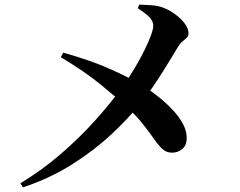

<svg xmlns="http://www.w3.org/2000/svg" viewBox="-20 -784 1040 831"><path d="M68.3 9.4Q163.2 -48.5 243.9 -118.2Q324.5 -188 390.8 -261.6Q457.1 -335.2 507 -404Q537.7 -446.3 562.4 -488.2Q587.1 -530.1 605.3 -566.9Q623.4 -603.7 633.3 -630.9Q643.2 -658.1 643.2 -671.6Q643.2 -695.4 622.8 -713.7Q602.3 -732 576.5 -748L582.8 -764.1Q607.2 -763.1 635 -761.4Q662.8 -759.8 686.6 -750.8Q712.5 -741 737.6 -722.7Q762.8 -704.4 779.4 -682.4Q796 -660.4 796 -639.9Q796 -628.2 788.6 -620.9Q781.1 -613.6 770.4 -605Q759.7 -596.4 749.3 -579.7Q739.4 -563 723 -535.9Q706.6 -508.8 686.1 -476Q665.5 -443.3 642.2 -409Q618.9 -374.6 594.4 -344Q538 -273.5 462.3 -202.8Q386.5 -132.1 291.2 -72Q195.9 -12 79.3 27ZM724.4 -123.2Q700.4 -123.2 683.1 -139Q665.8 -154.8 646.5 -182.7Q627.2 -210.6 598.1 -247.5Q569.1 -284.4 522.7 -326.4Q486.8 -359.4 418.4 -415.9Q349.9 -472.4 243 -536.5L253.7 -556.1Q375.9 -522.1 463 -482.5Q550.1 -443 603.1 -409.6Q635.3 -389.6 667.4 -363.8Q699.5 -338 726.7 -309.2Q753.9 -280.4 770.6 -250.1Q787.2 -219.8 788 -191.6Q789.4 -157.5 770.5 -140.4Q751.5 -123.2 724.4 -123.2Z"/></svg>

Font: Noto Serif HK ExtraLight
Style: Regular
Weight: 200
Designer: Ryoko NISHIZUKA 西塚涼子 (kana & ideographs); Frank Grießhammer (Latin, Greek & Cyrillic); Wenlong ZHANG 张文龙 (bopomofo); San
Foundry: Adobe
Version: Version 2.002-H1;hotconv 1.1.0;makeotfexe 2.6.0